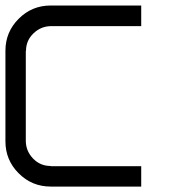

<svg xmlns="http://www.w3.org/2000/svg" viewBox="-20 -687 707 707"><path d="M166.7 -75H500V0H166.7Q97.5 0 48.8 -48.8Q0 -97.5 0 -166.7V-500Q0 -569.2 48.8 -617.9Q97.5 -666.7 166.7 -666.7H500V-590.8H166.7Q130 -590 102.9 -563.8Q75.8 -537.5 75.8 -500H75V-166.7Q75.8 -130 102.1 -102.9Q128.3 -75.8 166.7 -75.8Z"/></svg>

Font: 0xA000-Squareish-Mono
Style: Squareish-Mono
Weight: 400
Version: Version 0.1